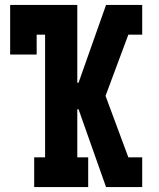

<svg xmlns="http://www.w3.org/2000/svg" viewBox="-20 -755 640 775"><path d="M118 0V-120H162V-615H128V-535H21V-735H292V-421H297L408 -735H554V-615H498L406 -368L498 -120H554V0H408L297 -314H292V-120H336V0Z"/></svg>

Font: Iosevka Etoile Heavy
Style: Regular
Weight: 900
Designer: Belleve Invis
Foundry: Belleve Invis
Version: Version 22.1.2; ttfautohint (v1.8.4)